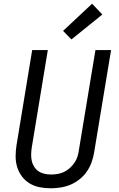

<svg xmlns="http://www.w3.org/2000/svg" viewBox="-20 -1004 640 1032"><path d="M254 8Q223 8 194 2.5Q165 -3 140.5 -17.5Q116 -32 98.5 -55Q81 -78 72.5 -105.5Q64 -133 64 -163.5Q64 -194 69 -225L153 -735H237L151 -213Q148 -194 147.5 -175.5Q147 -157 150.5 -140Q154 -123 163.5 -108Q173 -93 187 -83.5Q201 -74 218.5 -70Q236 -66 255 -66Q272 -66 290 -69Q308 -72 324.5 -80Q341 -88 355 -100.5Q369 -113 380 -129Q391 -145 396.5 -162.5Q402 -180 404 -197L493 -735H577L486 -185Q482 -159 472.5 -132.5Q463 -106 447.5 -83Q432 -60 409 -41.5Q386 -23 360.5 -12Q335 -1 307.5 3.5Q280 8 254 8ZM364 -792 319 -838 475 -984 530 -926Z"/></svg>

Font: Iosevka Aile Oblique
Style: Regular
Weight: 400
Italic angle: -9°
Designer: Belleve Invis
Foundry: Belleve Invis
Version: Version 31.1.0; ttfautohint (v1.8.4)